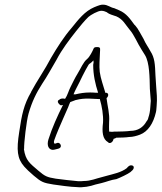

<svg xmlns="http://www.w3.org/2000/svg" viewBox="-20 -664 690 820"><path d="M62 -100C50 -23 53 13 84 48C92 57 105 70 124 86C157 114 165 117 208 124C226 127 287 135 307 135C335 138 365 132 388 124L413 118C434 113 454 104 477 101C491 96 527 79 537 71C545 64 549 61 551 54C553 47 548 42 540 42C533 42 529 46 523 52V53C498 73 463 79 435 87L413 93C391 98 368 109 338 109C331 110 324 110 315 110C293 108 237 102 218 99C181 93 172 89 144 65C108 34 89 22 82 -28L83 -29C82 -52 93 -148 102 -179C117 -231 135 -267 160 -306C181 -337 201 -374 221 -408C245 -454 276 -494 305 -531L332 -564C342 -575 350 -585 358 -592C367 -600 398 -618 413 -618C423 -618 431 -614 438 -611V-610C448 -603 459 -600 474 -595H475C506 -582 515 -559 533 -538C554 -514 567 -479 584 -453L599 -429C619 -397 619 -331 620 -285C621 -267 623 -251 624 -233L622 -207C621 -198 621 -190 619 -182C617 -175 617 -170 614 -163C613 -158 612 -153 606 -146C592 -121 570 -105 536 -105C525 -103 492 -102 479 -102C471 -102 463 -102 459 -101H458L446 -102C446 -114 445 -130 446 -143C449 -179 439 -210 435 -245C445 -253 445 -268 432 -268H429V-271C421 -299 410 -328 406 -357C403 -382 406 -415 407 -441C407 -454 412 -463 395 -463C385 -463 382 -461 380 -457C375 -445 363 -421 352 -412C335 -398 326 -373 311 -349C301 -333 290 -310 281 -292C274 -279 268 -256 258 -242C248 -244 243 -244 235 -240V-239C216 -232 236 -215 240 -214L249 -216C226 -170 202 -117 187 -69C179 -44 187 -25 205 -24C209 -24 213 -25 217 -26L229 -29C249 -34 238 -56 226 -54L214 -50C210 -53 209 -57 212 -66C221 -92 238 -131 249 -156L271 -206C274 -214 277 -222 280 -228L304 -237H305C324 -242 340 -243 358 -243C371 -243 388 -241 401 -241H407V-238C415 -211 422 -173 420 -140C415 -101 418 -70 441 -57C448 -48 461 -56 464 -67L465 -71C470 -72 474 -74 477 -76H479C493 -76 521 -77 532 -79H533C547 -79 565 -84 578 -89C612 -102 635 -137 646 -185C648 -193 648 -203 649 -212C652 -244 649 -267 647 -295C646 -305 645 -320 644 -341C642 -390 641 -417 622 -446C612 -465 602 -477 593 -498L576 -528C570 -539 564 -548 556 -557H555C536 -583 520 -607 489 -620C481 -623 474 -626 468 -629C451 -632 440 -644 421 -644H420C413 -645 401 -641 382 -633C342 -616 315 -581 286 -545C253 -507 225 -463 198 -417C172 -367 138 -319 113 -272V-271C82 -218 73 -175 62 -100ZM198 -414V-415ZM221 -405V-406ZM294 -261C297 -269 302 -279 305 -285C314 -301 325 -325 333 -341L346 -366C351 -375 356 -383 358 -387L359 -388L360 -390C364 -393 368 -395 371 -398L379 -406C380 -400 380 -395 378 -387C378 -344 387 -305 399 -268H388C379 -269 372 -269 364 -269C341 -269 323 -266 302 -261ZM592 -494Z"/></svg>

Font: Stray Cat
Style: LtObl
Weight: 300
Version: Version 1.0